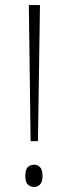

<svg xmlns="http://www.w3.org/2000/svg" viewBox="-20 -734 268 759"><path d="M101 -176 94 -714H138L130 -176ZM115 5Q100 5 90 -4.5Q80 -14 80 -38Q80 -64 90 -73.5Q100 -83 115 -83Q128 -83 138 -73.5Q148 -64 148 -38Q148 -14 138 -4.5Q128 5 115 5Z"/></svg>

Font: Noto Serif Ethiopic ExtraCondensed ExtraLight
Style: Regular
Weight: 200
Width: 2
Designer: Monotype Design Team
Foundry: Monotype Imaging Inc.
Version: Version 2.102; ttfautohint (v1.8.4.7-5d5b)